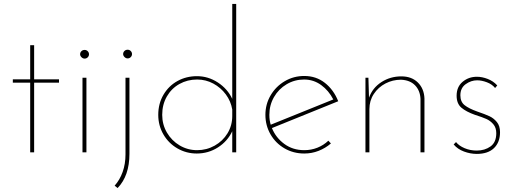

<svg xmlns="http://www.w3.org/2000/svg" viewBox="-20 -772 2609 973"><path d="M153 -543V-370H279V-353H153V0H133V-353H45V-370H133V-543Z M418 -378V0H398V-378ZM409 -519Q418 -519 424.5 -512.5Q431 -506 431 -497Q431 -488 424.5 -481.5Q418 -475 409 -475Q400 -475 393 -482Q386 -489 386 -497Q386 -506 392.5 -512.5Q399 -519 409 -519Z M561 169Q587 140 601.5 99.5Q616 59 616 10V-378H636V7Q636 119 576 181ZM627 -520Q636 -520 642.5 -513.5Q649 -507 649 -498Q649 -489 642.5 -482.5Q636 -476 627 -476Q618 -476 611 -483Q604 -490 604 -498Q604 -507 610.5 -513.5Q617 -520 627 -520Z M1177 -752V0H1157V-107Q1133 -56 1084.5 -25Q1036 6 977 6Q924 6 879 -20Q834 -46 808 -91Q782 -136 782 -190Q782 -247 808.5 -292Q835 -337 879.5 -361.5Q924 -386 978 -386Q1035 -386 1084 -354Q1133 -322 1157 -271V-752ZM1157 -184V-217Q1150 -259 1124.5 -293.5Q1099 -328 1061 -348.5Q1023 -369 979 -369Q930 -369 889.5 -346.5Q849 -324 825.5 -283Q802 -242 802 -190Q802 -141 826 -100Q850 -59 890.5 -35Q931 -11 979 -11Q1027 -11 1068 -34Q1109 -57 1133 -96.5Q1157 -136 1157 -184Z M1644 -59 1657 -45Q1629 -21 1594.5 -7.5Q1560 6 1522 6Q1467 6 1422 -20Q1377 -46 1351 -91Q1325 -136 1325 -190Q1325 -244 1351.5 -289Q1378 -334 1423 -360.5Q1468 -387 1522 -387Q1582 -387 1626.5 -352Q1671 -317 1694 -259L1358 -123Q1378 -74 1421 -42.5Q1464 -11 1522 -11Q1557 -11 1588.5 -23.5Q1620 -36 1644 -59ZM1345 -190Q1345 -162 1352 -140L1669 -268Q1646 -313 1607.5 -341Q1569 -369 1521 -369Q1473 -369 1432.5 -345Q1392 -321 1368.5 -280Q1345 -239 1345 -190Z M2131 -273V0H2111V-271Q2109 -313 2083.5 -339.5Q2058 -366 2012 -368Q1970 -368 1933.5 -349Q1897 -330 1874.5 -296Q1852 -262 1852 -219V0H1832V-378H1847L1850 -277Q1868 -327 1913 -356Q1958 -385 2014 -385Q2066 -385 2097.5 -354Q2129 -323 2131 -273Z M2279 -40 2291 -52Q2306 -33 2334.5 -21Q2363 -9 2396 -9Q2437 -9 2466 -30Q2495 -51 2495 -97Q2495 -125 2480 -142.5Q2465 -160 2445 -169Q2425 -178 2387 -190Q2342 -206 2318 -226.5Q2294 -247 2294 -287Q2294 -332 2324.5 -357.5Q2355 -383 2397 -383Q2423 -383 2451.5 -372Q2480 -361 2500 -339L2489 -326Q2474 -345 2447.5 -355Q2421 -365 2398 -365Q2367 -365 2340 -345.5Q2313 -326 2313 -289Q2313 -256 2334.5 -239Q2356 -222 2398 -207Q2439 -193 2460.5 -183Q2482 -173 2498 -153.5Q2514 -134 2514 -102Q2514 -51 2483.5 -21.5Q2453 8 2396 8Q2364 8 2331.5 -4Q2299 -16 2279 -40Z"/></svg>

Font: Josefin Sans Thin
Style: Regular
Weight: 250
Designer: Santiago Orozco
Foundry: Typemade
Version: Version 2.000